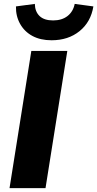

<svg xmlns="http://www.w3.org/2000/svg" viewBox="-20 -967 500 987"><path d="M29 0 141 -705H326L214 0ZM245 -760Q188 -760 147 -782Q106 -804 83.5 -844Q61 -884 62 -934L159 -947Q160 -907 183.5 -884.5Q207 -862 253 -862Q298 -862 327 -884.5Q356 -907 364 -947L460 -934Q447 -854 389 -807Q331 -760 245 -760Z"/></svg>

Font: Nunito Sans 11pt Black
Style: Italic
Weight: 900
Italic angle: -9°
Version: Version 3.101;gftools[0.9.27]